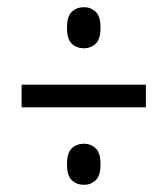

<svg xmlns="http://www.w3.org/2000/svg" viewBox="-20 -624 465 533"><path d="M213 -490Q193 -490 179.5 -502.5Q166 -515 166 -547Q166 -579 179.5 -591.5Q193 -604 213 -604Q232 -604 245.5 -591.5Q259 -579 259 -547Q259 -515 245.5 -502.5Q232 -490 213 -490ZM40 -326V-389H385V-326ZM213 -111Q193 -111 179.5 -123.5Q166 -136 166 -168Q166 -200 179.5 -212.5Q193 -225 213 -225Q232 -225 245.5 -212.5Q259 -200 259 -168Q259 -136 245.5 -123.5Q232 -111 213 -111Z"/></svg>

Font: Noto Serif Georgian ExtraCondensed SemiBold
Style: Regular
Weight: 600
Width: 2
Designer: Monotype Design Team, Akaki Razmadze
Foundry: Google LLC
Version: Version 2.003; ttfautohint (v1.8.4.7-5d5b)